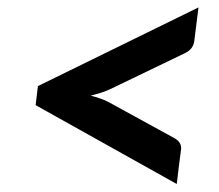

<svg xmlns="http://www.w3.org/2000/svg" viewBox="-20 -588 574 504"><path d="M79.5 -362 501 -568.5 490 -480.5Q489 -470.5 483 -462.2Q477 -454 464.5 -448L271.5 -355Q259 -349 245.8 -344.8Q232.5 -340.5 218 -337Q231.5 -333.5 243.8 -329.2Q256 -325 267 -319L437.5 -225.5Q447.5 -220 451.5 -213.2Q455.5 -206.5 455.5 -198Q455.5 -197.5 455.2 -195.5Q455 -193.5 453.8 -184.5Q452.5 -175.5 450.2 -157Q448 -138.5 444 -105L73.5 -312Z"/></svg>

Font: Lato TR
Style: Bold Italic
Weight: 700
Italic angle: -12°
Designer: Lukasz Dziedzic
Foundry: tyPoland Lukasz Dziedzic
Version: Version 1.104 2013